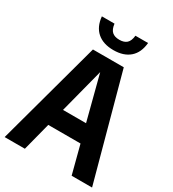

<svg xmlns="http://www.w3.org/2000/svg" viewBox="-222 -1064 1067 1184"><g transform="rotate(30 312.0 -472.0)"><path d="M1 0 202.5 -740H422L623.5 0H478L426 -199.5H196.5L145 0ZM229 -325H393L311 -641.5ZM313 -799.5Q240 -799.5 197.2 -836.8Q154.5 -874 148 -944.5H238Q242.5 -906 260.8 -889.5Q279 -873 313 -873Q346.5 -873 364.8 -889.5Q383 -906 387 -944.5H477Q470.5 -873.5 428 -836.5Q385.5 -799.5 313 -799.5Z"/></g></svg>

Font: Encode Sans Condensed Condensed
Style: Bold
Weight: 700
Width: 3
Designer: Multiple Designers
Foundry: Impallari Type
Version: Version 3.000; ttfautohint (v1.8.3) -l 8 -r 50 -G 200 -x 14 